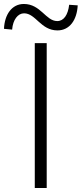

<svg xmlns="http://www.w3.org/2000/svg" viewBox="-69 -946 411 966"><path d="M106 0H166V-729H106ZM220 -793C282 -793 318 -846 322 -919L279 -922C273 -871 252 -840 219 -840C161 -840 136 -926 51 -926C-10 -926 -46 -872 -49 -801L-8 -797C-4 -847 21 -879 52 -879C111 -879 136 -793 220 -793Z"/></svg>

Font: Noto Sans CJK Light
Style: Regular
Weight: 300
Designer: Ryoko NISHIZUKA (kana & ideographs); Paul D. Hunt (Latin, Greek & Cyrillic); Wenlong ZHANG (bopomofo); Sandoll Communica
Foundry: Adobe Systems Incorporated
Version: Version 1.000;PS 1;hotconv 1.0.78;makeotf.lib2.5.61930